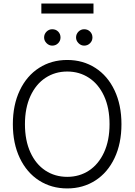

<svg xmlns="http://www.w3.org/2000/svg" viewBox="-20 -1056 761 1086"><path d="M360.4 9.8Q271 9.8 201.2 -34.9Q131.3 -79.6 92 -162.1Q52.7 -244.6 52.7 -353.5Q52.7 -462.4 92 -544.9Q131.3 -627.4 201.2 -672.1Q271 -716.8 360.4 -716.8Q449.2 -716.8 519 -672.1Q588.9 -627.4 627.9 -544.9Q667 -462.4 667 -353.5Q667 -244.6 627.9 -162.1Q588.9 -79.6 519 -34.9Q449.2 9.8 360.4 9.8ZM360.4 -651.4Q291.5 -651.4 237.3 -615.7Q183.1 -580.1 152.1 -512.7Q121.1 -445.3 121.1 -353.5Q121.1 -261.7 151.9 -194.3Q182.6 -127 236.8 -91.3Q291 -55.7 360.4 -55.7Q429.2 -55.7 483.4 -91.3Q537.6 -127 568.6 -194.3Q599.6 -261.7 599.6 -353.5Q599.6 -445.8 568.6 -512.9Q537.6 -580.1 483.4 -615.7Q429.2 -651.4 360.4 -651.4ZM229.5 -843.8Q229.5 -863.3 243.2 -877Q256.8 -890.6 275.4 -890.6Q295.9 -890.6 309.1 -877.2Q322.3 -863.8 322.3 -843.8Q322.3 -825.2 308.8 -811.5Q295.4 -797.9 275.4 -797.9Q257.3 -797.9 243.4 -811.8Q229.5 -825.7 229.5 -843.8ZM410.2 -843.8Q410.2 -863.3 423.8 -877Q437.5 -890.6 456.1 -890.6Q476.1 -890.6 489.5 -877.2Q502.9 -863.8 502.9 -843.8Q502.9 -825.2 489.3 -811.5Q475.6 -797.9 456.1 -797.9Q438 -797.9 424.1 -811.8Q410.2 -825.7 410.2 -843.8ZM508.8 -979.5H213.9V-1036.1H508.8Z"/></svg>

Font: Pretendard JP Light
Style: Regular
Weight: 300
Designer: Base glyphs from Inter by Rasmus Andersson; Hangeul glyphs from Noto Sans CJK(Source Han Sans) by Jang Soo-young and Kan
Foundry: Kil Hyung-jin
Version: Version 1.309